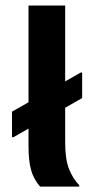

<svg xmlns="http://www.w3.org/2000/svg" viewBox="-20 -687 352 707"><path d="M271.7 0H127.5Q104.2 -26.7 94.6 -60.4Q85 -94.2 85 -149.2V-666.7H220V-163.3Q220 -100 234.2 -64.6Q248.3 -29.2 271.7 -5ZM29.2 -181.7H24.2V-275.8L277.5 -420H282.5V-325.8Z"/></svg>

Font: Familjen Grotesk Variable
Style: Regular
Weight: 400
Designer: Anders Wikstroem, Jonas Baeckman, Matilda Gysing, Kristian Moeller
Foundry: Familjen STHLM AB
Version: Version 2.000